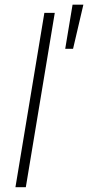

<svg xmlns="http://www.w3.org/2000/svg" viewBox="-20 -781 368 801"><path d="M208.5 -727.3 87.7 0H44.4L165.1 -727.3ZM252.1 -577.4 282.7 -761.4H327.8L284.8 -577.4Z"/></svg>

Font: Inter P Extra Light
Style: Italic
Weight: 200
Italic angle: 9.39999°
Designer: Rasmus Andersson
Foundry: rsms
Version: Version 3.018;git-588b23468